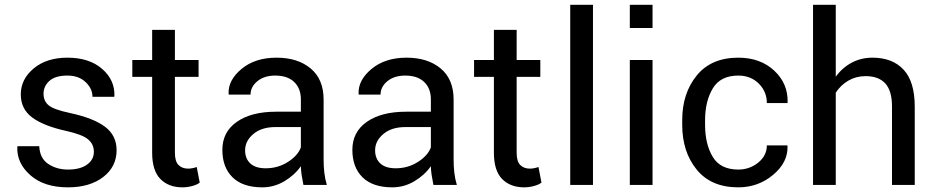

<svg xmlns="http://www.w3.org/2000/svg" viewBox="-20 -782 3957 812"><path d="M377 -140.1Q377 -171.9 352.8 -192.4Q328.6 -212.9 261.2 -228Q165 -249 116.5 -284.9Q67.9 -320.8 67.9 -382.8Q67.9 -447.3 122.6 -492.7Q177.2 -538.1 265.1 -538.1Q357.4 -538.1 411.9 -490.7Q466.3 -443.4 463.9 -375.5L462.9 -372.6H371.1Q371.1 -407.2 342 -434.8Q313 -462.4 265.1 -462.4Q213.9 -462.4 189 -439.9Q164.1 -417.5 164.1 -385.7Q164.1 -354.5 186 -336.4Q208 -318.4 275.4 -304.2Q375.5 -282.7 424.3 -245.8Q473.1 -209 473.1 -147Q473.1 -76.7 416.3 -33.2Q359.4 10.3 267.6 10.3Q166.5 10.3 108.4 -41Q50.3 -92.3 53.2 -160.6L54.2 -163.6H146Q148.4 -112.3 184.1 -88.6Q219.7 -64.9 267.6 -64.9Q318.8 -64.9 347.9 -85.7Q377 -106.4 377 -140.1Z M719.7 -655.8V-528.3H819.8V-457H719.7V-136.2Q719.7 -99.1 735.1 -84Q750.5 -68.8 775.9 -68.8Q784.2 -68.8 794.2 -70.8Q804.2 -72.8 812 -75.7L824.7 -9.8Q814 -1 793.2 4.6Q772.5 10.3 751.5 10.3Q692.9 10.3 658.2 -25.1Q623.5 -60.5 623.5 -136.2V-457H539.6V-528.3H623.5V-655.8Z M1263.2 0Q1258.3 -23.9 1255.6 -42.2Q1252.9 -60.5 1252.4 -79.1Q1225.6 -41 1182.4 -15.4Q1139.2 10.3 1089.4 10.3Q1006.8 10.3 963.6 -32Q920.4 -74.2 920.4 -148.4Q920.4 -224.1 981.7 -266.8Q1043 -309.6 1147.9 -309.6H1252.4V-361.8Q1252.4 -408.2 1224.1 -435.3Q1195.8 -462.4 1144 -462.4Q1097.7 -462.4 1068.6 -438.7Q1039.6 -415 1039.6 -381.8H947.8L946.8 -384.8Q943.8 -442.4 1001.2 -490.2Q1058.6 -538.1 1149.4 -538.1Q1239.3 -538.1 1293.9 -492.4Q1348.6 -446.8 1348.6 -360.8V-106.4Q1348.6 -78.1 1351.6 -51.8Q1354.5 -25.4 1362.3 0ZM1103.5 -70.3Q1155.8 -70.3 1197.8 -97.2Q1239.7 -124 1252.4 -158.7V-244.6H1144.5Q1086.4 -244.6 1051.5 -215.3Q1016.6 -186 1016.6 -146.5Q1016.6 -111.3 1038.6 -90.8Q1060.5 -70.3 1103.5 -70.3Z M1813 0Q1808.1 -23.9 1805.4 -42.2Q1802.7 -60.5 1802.2 -79.1Q1775.4 -41 1732.2 -15.4Q1689 10.3 1639.2 10.3Q1556.6 10.3 1513.4 -32Q1470.2 -74.2 1470.2 -148.4Q1470.2 -224.1 1531.5 -266.8Q1592.8 -309.6 1697.8 -309.6H1802.2V-361.8Q1802.2 -408.2 1773.9 -435.3Q1745.6 -462.4 1693.8 -462.4Q1647.5 -462.4 1618.4 -438.7Q1589.4 -415 1589.4 -381.8H1497.6L1496.6 -384.8Q1493.7 -442.4 1551 -490.2Q1608.4 -538.1 1699.2 -538.1Q1789.1 -538.1 1843.8 -492.4Q1898.4 -446.8 1898.4 -360.8V-106.4Q1898.4 -78.1 1901.4 -51.8Q1904.3 -25.4 1912.1 0ZM1653.3 -70.3Q1705.6 -70.3 1747.6 -97.2Q1789.6 -124 1802.2 -158.7V-244.6H1694.3Q1636.2 -244.6 1601.3 -215.3Q1566.4 -186 1566.4 -146.5Q1566.4 -111.3 1588.4 -90.8Q1610.4 -70.3 1653.3 -70.3Z M2165 -655.8V-528.3H2265.1V-457H2165V-136.2Q2165 -99.1 2180.4 -84Q2195.8 -68.8 2221.2 -68.8Q2229.5 -68.8 2239.5 -70.8Q2249.5 -72.8 2257.3 -75.7L2270 -9.8Q2259.3 -1 2238.5 4.6Q2217.8 10.3 2196.8 10.3Q2138.2 10.3 2103.5 -25.1Q2068.8 -60.5 2068.8 -136.2V-457H1984.9V-528.3H2068.8V-655.8Z M2487.8 0H2391.6V-761.7H2487.8Z M2739.7 0H2643.6V-528.3H2739.7ZM2739.7 -663.6H2643.6V-761.7H2739.7Z M3102.5 -64.9Q3150.4 -64.9 3186.8 -94.5Q3223.1 -124 3223.1 -167H3309.6L3310.5 -164.1Q3313 -95.7 3249.8 -42.7Q3186.5 10.3 3102.5 10.3Q2987.3 10.3 2926.3 -64.9Q2865.2 -140.1 2865.2 -253.9V-274.4Q2865.2 -387.2 2926.5 -462.6Q2987.8 -538.1 3102.5 -538.1Q3195.3 -538.1 3254.2 -483.4Q3313 -428.7 3311 -349.1L3310.1 -346.2H3223.1Q3223.1 -394.5 3189 -428.5Q3154.8 -462.4 3102.5 -462.4Q3026.9 -462.4 2994.4 -408Q2961.9 -353.5 2961.9 -274.4V-253.9Q2961.9 -172.9 2994.1 -118.9Q3026.4 -64.9 3102.5 -64.9Z M3514.6 -457.5Q3542 -495.6 3581.8 -516.8Q3621.6 -538.1 3669.9 -538.1Q3754.4 -538.1 3801.5 -487.3Q3848.6 -436.5 3848.6 -331.1V0H3752.4V-332Q3752.4 -397.5 3724.4 -428.7Q3696.3 -460 3640.6 -460Q3600.6 -460 3568.1 -441.2Q3535.6 -422.4 3514.6 -390.1V0H3418.5V-761.7H3514.6Z"/></svg>

Font: GeogebraSans
Style: Regular
Weight: 400
Designer: Google
Version: Version 1.100140; 2013